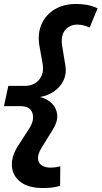

<svg xmlns="http://www.w3.org/2000/svg" viewBox="-20 -730 512 968"><path d="M197 218Q123 218 83 187Q43 156 40 106.5Q37 57 73 2L126 -80Q155 -124 143.5 -159.5Q132 -195 82 -195H0L22 -297H104Q152 -297 177.5 -328.5Q203 -360 195 -408L178 -503Q169 -562 190 -609Q211 -656 256 -683Q301 -710 363 -710Q391 -710 418 -705.5Q445 -701 472 -688L432 -591Q399 -606 370 -606Q333 -606 309.5 -579.5Q286 -553 293 -501L310 -397Q316 -357 300 -324Q284 -291 253 -269.5Q222 -248 182 -241Q220 -231 243 -207Q266 -183 268.5 -149.5Q271 -116 246 -76L190 14Q170 47 171.5 69.5Q173 92 190 103.5Q207 115 232 115Q262 115 284 108L283 207Q259 214 238 216Q217 218 197 218Z"/></svg>

Font: Red Hat Display
Style: Bold Italic
Weight: 700
Italic angle: -12°
Designer: Pentagram, MCKL
Foundry: Pentagram, MCKL
Version: Version 1.023; ttfautohint (v1.8.3)